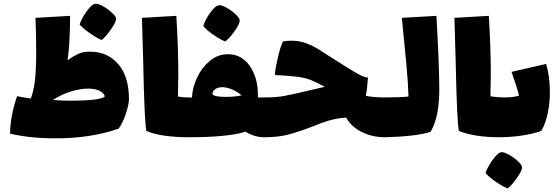

<svg xmlns="http://www.w3.org/2000/svg" viewBox="-20 -727 3109 1066"><path d="M481 -440Q577 -440 636.5 -371Q696 -302 696 -176Q696 -149 679.5 -98Q663 -47 639 -13Q486 41 288 41Q146 41 36 15Q37 -84 75 -193Q96 -188 151 -180Q167 -221 174 -281.5Q181 -342 181 -439Q181 -517 177 -628L369 -639Q369 -485 355 -392Q412 -434 453 -439Q463 -440 481 -440ZM377 -168Q449 -168 502 -174Q555 -180 562 -193Q555 -213 530 -224Q505 -235 471 -235Q426 -235 373.5 -219Q321 -203 274 -172Q319 -168 377 -168ZM422 -591Q426 -606 441 -633Q456 -660 475 -682Q494 -704 508 -706Q521 -709 548 -694.5Q575 -680 598 -659.5Q621 -639 624 -627Q628 -609 596.5 -564.5Q565 -520 544 -505Q519 -515 478.5 -543Q438 -571 422 -591Z M1054 -76Q1054 -19 1047 8Q1040 35 1022 35Q957 35 895.5 26.5Q834 18 793 0Q782 -42 775 -386L768 -628L959 -639Q970 -461 970 -312Q970 -267 968 -191Q997 -186 1022 -186Q1041 -186 1047.5 -159Q1054 -132 1054 -76Z M1481 -76Q1481 -19 1474 8Q1467 35 1449 35Q1391 35 1343 4Q1250 35 1022 35Q1004 35 997 8Q990 -19 990 -76Q990 -132 996.5 -159Q1003 -186 1022 -186H1046Q1048 -241 1074.5 -297Q1101 -353 1145.5 -389.5Q1190 -426 1246 -426Q1322 -426 1367 -360.5Q1412 -295 1412 -201V-186H1449Q1468 -186 1474.5 -159Q1481 -132 1481 -76ZM1321 -197Q1300 -217 1271 -229.5Q1242 -242 1215 -243Q1191 -243 1175 -232Q1159 -221 1160 -203Q1171 -189 1236 -189Q1277 -189 1321 -197ZM1109 -583Q1112 -598 1127 -625Q1142 -652 1161 -674Q1180 -696 1195 -698Q1208 -700 1234.5 -686Q1261 -672 1284.5 -651Q1308 -630 1310 -618Q1315 -600 1283.5 -555.5Q1252 -511 1230 -497Q1205 -506 1164.5 -534Q1124 -562 1109 -583Z M2148 -76Q2148 -19 2140.5 8Q2133 35 2115 35Q2049 35 1990 6.5Q1931 -22 1902 -74Q1839 -71 1770 -46Q1738 -34 1711 -23Q1638 5 1581 20Q1524 35 1449 35Q1431 35 1424 8Q1417 -19 1417 -76Q1417 -132 1423.5 -159Q1430 -186 1449 -186Q1513 -186 1559 -194.5Q1605 -203 1680 -221L1710 -228L1783 -245Q1738 -270 1707 -282Q1674 -295 1636 -300Q1598 -305 1537 -309L1511 -310L1506 -315Q1511 -360 1524.5 -415.5Q1538 -471 1551 -497Q1576 -501 1598 -501Q1642 -501 1680 -487Q1718 -473 1757 -448L1799 -421Q1899 -357 1950 -326.5Q2001 -296 2023 -296Q2019 -236 2011 -195Q2055 -186 2115 -186Q2134 -186 2141 -159Q2148 -132 2148 -76Z M2419 -230Q2419 -160 2408.5 -102Q2398 -44 2371 5Q2289 31 2116 35Q2098 35 2091 8Q2084 -19 2084 -76Q2084 -132 2090.5 -159Q2097 -186 2116 -186Q2195 -186 2248 -191Q2246 -263 2237 -361.5Q2228 -460 2218 -558L2211 -628L2403 -639Q2419 -360 2419 -230Z M3033 -216Q3033 -152 3020.5 -95Q3008 -38 2985 0Q2937 17 2875 26Q2813 35 2748 35Q2685 35 2627 26Q2569 17 2528 0Q2517 -42 2510 -386L2503 -628L2694 -639Q2705 -461 2705 -314Q2705 -268 2703 -192Q2744 -186 2781 -186Q2829 -186 2862 -196Q2851 -240 2820 -328L3012 -372Q3033 -304 3033 -216ZM2676 234Q2680 218 2695 191.5Q2710 165 2729 143Q2748 121 2762 118Q2775 116 2802 130Q2829 144 2852 165Q2875 186 2878 198Q2882 216 2850.5 260.5Q2819 305 2798 319Q2773 310 2732.5 282Q2692 254 2676 234Z"/></svg>

Font: Lalezar
Style: Regular
Weight: 400
Designer: Borna Izadpanah
Foundry: Borna Izadpanah
Version: Version 1.003;November 28, 2018;FontCreator 11.5.0.2421 64-b